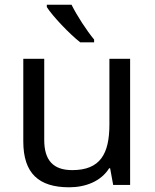

<svg xmlns="http://www.w3.org/2000/svg" viewBox="-20 -786 658 816"><path d="M284 -766H179V-756C202 -719 275 -642 321 -606H380V-618C349 -655 306 -721 284 -766ZM533 -536H445V-257C445 -132 406 -63 287 -63C206 -63 168 -105 168 -191V-536H79V-185C79 -49 145 10 274 10C343 10 409 -15 444 -71H448L461 0H533Z"/></svg>

Font: Noto Sans Psalter Pahlavi
Style: Regular
Weight: 400
Designer: Monotype Design Team
Foundry: Monotype Imaging Inc.
Version: Version 2.002